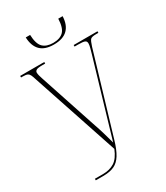

<svg xmlns="http://www.w3.org/2000/svg" viewBox="-215 -976 927 1069"><g transform="rotate(-30 248.5 -442.0)"><path d="M251 -771Q193 -771 164.5 -800Q136 -829 134 -884H162Q164 -826 186.5 -803.5Q209 -781 252 -781Q296 -781 318.5 -803.5Q341 -826 343 -884H371Q369 -829 339.5 -800Q310 -771 251 -771ZM74 0V-10H126Q169 -10 199.5 -29Q230 -48 251 -100L66 -654Q60 -674 55 -684.5Q50 -695 41 -699.5Q32 -704 11 -704H0V-714H155V-704H137Q106 -704 97.5 -698Q89 -692 89 -684Q89 -675 92 -664Q95 -653 99 -641L218 -282Q235 -233 244 -201.5Q253 -170 263 -134Q276 -179 290.5 -227.5Q305 -276 321 -331L406 -619Q410 -633 415 -651Q420 -669 420 -681Q420 -695 409 -699.5Q398 -704 366 -704H344V-714H497V-704H482Q454 -704 446 -695.5Q438 -687 428 -655L276 -144Q260 -89 240.5 -57.5Q221 -26 193 -13Q165 0 120 0Z"/></g></svg>

Font: Noto Serif Display ExtraCondensed Thin
Style: Regular
Weight: 100
Width: 2
Designer: Monotype Design Team
Foundry: Monotype Imaging Inc.
Version: Version 2.009